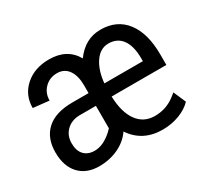

<svg xmlns="http://www.w3.org/2000/svg" viewBox="-116 -711 959 893"><g transform="rotate(-30 364.0 -264.0)"><path d="M526.9 9.8Q419.4 9.8 363.3 -74.2Q335.9 -34.2 289.1 -12.2Q242.2 9.8 186 9.8Q118.2 9.8 79.3 -32Q40.5 -73.7 40.5 -148.4Q40.5 -225.1 87.4 -267.6Q134.3 -310.1 225.6 -310.1H312V-351.6Q312 -403.8 290.8 -433.8Q269.5 -463.9 230.5 -463.9Q190.9 -463.9 164.3 -437.3Q137.7 -410.6 137.7 -370.6L52.2 -379.9Q52.2 -449.2 102.3 -493.7Q152.3 -538.1 230.5 -538.1Q327.1 -538.1 369.6 -463.4Q423.8 -538.1 506.8 -538.1Q594.7 -538.1 642.8 -475.1Q690.9 -412.1 690.9 -298.3V-242.7H397Q399.4 -157.7 433.3 -110.6Q467.3 -63.5 526.9 -63.5Q588.4 -63.5 636.2 -100.6L655.3 -115.7L684.1 -49.3Q659.2 -22.5 616.9 -6.3Q574.7 9.8 526.9 9.8ZM203.6 -63.5Q249.5 -63.5 297.4 -106.4L312 -121.1V-241.7H225.6Q181.2 -241.2 154.1 -214.8Q127 -188.5 127 -146.5Q127 -106.9 147.2 -85.2Q167.5 -63.5 203.6 -63.5ZM506.8 -463.9Q462.4 -463.9 433.3 -421.4Q404.3 -378.9 398.4 -312.5H605V-327.6Q605 -393.6 579.6 -428.7Q554.2 -463.9 506.8 -463.9Z"/></g></svg>

Font: TypoPRO Roboto
Style: Regular
Weight: 400
Designer: Google
Version: Version 2.136; 2016